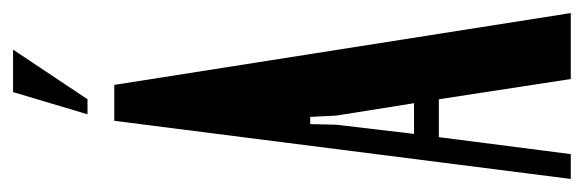

<svg xmlns="http://www.w3.org/2000/svg" viewBox="-324 -574 894 294"><g transform="rotate(-90 123.0 -427.0)"><path d="M85 -699H140L250 0H149L118 -202H60L34 0H-4ZM79 -359 65 -240H112L93 -359L91 -399H80ZM95 -740 129 -854H194L118 -740Z"/></g></svg>

Font: Moniqa ExtBd Cond Paragraph
Style: Regular
Weight: 800
Width: 3
Designer: Rajesh Rajput
Foundry: Rajesh Rajput
Version: Version 1.000